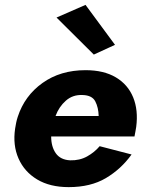

<svg xmlns="http://www.w3.org/2000/svg" viewBox="-20 -758 597 788"><path d="M208 -282Q222 -320 250.5 -345Q279 -370 319 -368Q358 -367 371 -342Q384 -317 385 -282ZM190 -198H532Q534 -209 536 -219.5Q538 -230 539 -237Q548 -306 526.5 -358.5Q505 -411 455.5 -440.5Q406 -470 331 -470Q228 -470 154.5 -417.5Q81 -365 53 -279Q49 -267 46.5 -255Q44 -243 42 -230Q32 -162 56 -107.5Q80 -53 132.5 -21.5Q185 10 262 10Q352 10 414.5 -27Q477 -64 520 -124L389 -158Q368 -133 337.5 -116Q307 -99 268 -100Q228 -102 209 -129Q190 -156 190 -198ZM212 -686 365 -534 452 -574 331 -738Z"/></svg>

Font: Jost* 700 Bold Italic
Style: Bold Italic
Weight: 700
Italic angle: -10°
Version: Version 3.200; ttfautohint (v0.97) -l 8 -r 50 -G 200 -x 14 -